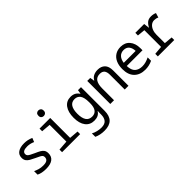

<svg xmlns="http://www.w3.org/2000/svg" viewBox="110 -1837 3157 3157"><g transform="rotate(-45 1689.0 -258.5)"><path d="M262 10Q160 10 95 -24V-105Q129 -89 171 -76Q213 -63 267 -63Q332 -63 358 -84Q384 -105 384 -143Q384 -164 374.5 -177.5Q365 -191 338.5 -205.5Q312 -220 261 -243Q213 -265 177.5 -285.5Q142 -306 123 -333.5Q104 -361 104 -404Q104 -474 156.5 -510Q209 -546 302 -546Q345 -546 382.5 -538Q420 -530 461 -512L434 -443Q395 -460 363.5 -466.5Q332 -473 301 -473Q189 -473 189 -406Q189 -384 201.5 -369.5Q214 -355 242 -340Q270 -325 316 -304Q365 -283 399.5 -263.5Q434 -244 452.5 -217Q471 -190 471 -145Q471 -69 418 -29.5Q365 10 262 10Z M850 -633Q824 -633 806.5 -649Q789 -665 789 -697Q789 -730 806.5 -746Q824 -762 850 -762Q875 -762 893 -746Q911 -730 911 -697Q911 -665 893 -649Q875 -633 850 -633ZM641 0V-60L814 -73V-462L653 -475V-536H901V-73L1061 -60V0Z M1385 245Q1335 245 1290 235.5Q1245 226 1206 208V128Q1245 150 1294 161.5Q1343 173 1384 173Q1465 173 1499 131Q1533 89 1533 17V-5Q1533 -17 1533.5 -32Q1534 -47 1536 -65H1533Q1507 -24 1470.5 -7Q1434 10 1385 10Q1286 10 1230.5 -62.5Q1175 -135 1175 -265Q1175 -396 1230 -471Q1285 -546 1382 -546Q1432 -546 1468 -527.5Q1504 -509 1531 -468H1536L1547 -536H1617V14Q1617 129 1560 187Q1503 245 1385 245ZM1406 -63Q1469 -63 1503 -107Q1537 -151 1537 -246V-267Q1537 -376 1502 -424.5Q1467 -473 1403 -473Q1332 -473 1298.5 -419.5Q1265 -366 1265 -268Q1265 -167 1299.5 -115Q1334 -63 1406 -63Z M1762 0V-536H1832L1844 -460H1849Q1872 -504 1914.5 -525Q1957 -546 2012 -546Q2091 -546 2138 -500Q2185 -454 2185 -355V0H2098V-343Q2098 -409 2072 -441Q2046 -473 1990 -473Q1915 -473 1882 -421.5Q1849 -370 1849 -276V0Z M2570 10Q2448 10 2377.5 -61Q2307 -132 2307 -265Q2307 -353 2336 -416Q2365 -479 2418.5 -512.5Q2472 -546 2544 -546Q2646 -546 2703.5 -478Q2761 -410 2761 -296V-250H2395Q2398 -150 2445.5 -107Q2493 -64 2574 -64Q2617 -64 2657 -75.5Q2697 -87 2738 -107V-28Q2696 -8 2654 1Q2612 10 2570 10ZM2674 -322Q2672 -391 2639 -432Q2606 -473 2544 -473Q2482 -473 2444 -433Q2406 -393 2397 -322Z M2868 0V-60L3016 -73V-462L2880 -475V-536H3086L3097 -439H3101Q3126 -490 3161 -518Q3196 -546 3251 -546Q3279 -546 3303.5 -541Q3328 -536 3350 -526L3326 -446Q3291 -465 3247 -465Q3204 -465 3172 -438.5Q3140 -412 3122 -367.5Q3104 -323 3104 -268V-73L3249 -60V0Z"/></g></svg>

Font: Noto Sans Mono SemiCondensed
Style: Regular
Weight: 400
Width: 4
Designer: Monotype Design Team
Foundry: Monotype Imaging Inc.
Version: Version 2.014